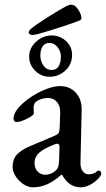

<svg xmlns="http://www.w3.org/2000/svg" viewBox="-20 -789 454 823"><path d="M34 -74Q34 -106 52 -126Q70 -146 110 -163L207 -204Q227 -212 231 -218Q235 -224 236 -245L238 -306Q239 -334 224.5 -351.5Q210 -369 184 -369Q170 -369 155.5 -364Q141 -359 132 -351Q124 -343 124 -325L125 -303Q125 -295 96.5 -280.5Q68 -266 51 -266Q45 -266 41.5 -270Q38 -274 38 -279Q38 -312 80 -348Q115 -379 160 -399.5Q205 -420 237 -420Q279 -420 305 -391.5Q331 -363 330 -318L325 -92Q324 -70 334 -56Q344 -42 359 -42Q383 -42 395 -54Q399 -58 402 -58Q407 -58 410.5 -54.5Q414 -51 414 -47Q414 -36 400 -22Q383 -5 363.5 4.5Q344 14 326 14Q275 14 246 -40H243Q210 -11 181 1.5Q152 14 121 14Q101 14 80.5 0.5Q60 -13 47 -33.5Q34 -54 34 -74ZM222 -61Q232 -71 233 -97L235 -154V-159Q235 -173 226 -173Q220 -173 209 -168Q165 -151 146.5 -133Q128 -115 128 -92Q128 -67 141.5 -53.5Q155 -40 173 -40Q201 -40 222 -61ZM105 -547Q105 -583 134.5 -610Q164 -637 201 -637Q237 -637 263 -613Q289 -589 289 -554Q289 -513 260 -486.5Q231 -460 193 -460Q157 -460 131 -485.5Q105 -511 105 -547ZM241 -547Q241 -569 226.5 -587Q212 -605 192 -605Q172 -605 162.5 -590Q153 -575 153 -551Q153 -526 166.5 -507.5Q180 -489 201 -489Q222 -489 231.5 -505Q241 -521 241 -547ZM103 -649Q103 -656 111 -664Q129 -680 182.5 -714Q236 -748 265 -763Q277 -769 285 -769Q297 -769 307 -758.5Q317 -748 323 -734.5Q329 -721 329 -714Q329 -704 323 -702Q297 -691 241 -673Q185 -655 149 -645Q145 -644 135.5 -641.5Q126 -639 119 -639Q113 -639 108 -642Q103 -645 103 -649Z"/></svg>

Font: EB Garamond Medium
Style: Regular
Weight: 500
Designer: Georg Duffner and Octavio Pardo
Foundry: Georg Duffner
Version: Version 1.000